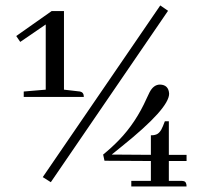

<svg xmlns="http://www.w3.org/2000/svg" viewBox="-20 -635 747 699"><path d="M165 28.3 135.7 9.8 563.5 -615.2 591.8 -595.7ZM168 -594.7H212.9V-308.6L263.7 -302.7C266.3 -302.1 268.9 -301.8 271.5 -301.8C280.6 -299.8 285.2 -293.3 285.2 -282.2H66.4V-301.8L146.5 -308.6V-545.9L53.7 -482.4L39.1 -503.9ZM659.2 43.9H458V23.4H529.3V-48.8L360.4 -49.8L355.5 -72.3C376.3 -89.2 395.5 -106.8 413.1 -125C454.1 -167.3 487.6 -217.8 513.7 -276.4C518.9 -286.8 522.5 -294.3 524.4 -298.8C534.2 -317.7 546.9 -327.1 562.5 -327.1C583.3 -326.5 594.4 -315.4 595.7 -293.9C595.7 -258.1 538.1 -194 422.9 -101.6L386.7 -72.3L529.3 -71.3V-142.6H534.2C538.1 -142.6 542 -143.2 545.9 -144.5C557 -147.1 566.1 -157.6 573.2 -175.8L580.1 -193.4H594.7V-71.3H659.2V-48.8H594.7V23.4H639.6C642.9 23.4 645.8 23.8 648.4 24.4C655.6 25.7 659.2 32.2 659.2 43.9Z"/></svg>

Font: Abhaya Libre
Style: Regular
Weight: 400
Designer: Pushpananda Ekanayake, Sol Matas, Pathum Egodawatta
Foundry: Mooniak
Version: Version 1.041; ; ttfautohint (v1.5)